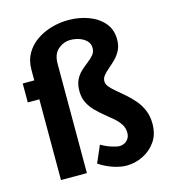

<svg xmlns="http://www.w3.org/2000/svg" viewBox="-124 -942 945 1059"><g transform="rotate(-15 348.5 -412.5)"><path d="M468 17Q435 17 393.5 3.5Q352 -10 313 -36L355 -133Q382 -117 412 -107Q442 -97 460 -97Q473 -97 486 -103.5Q499 -110 508.5 -123.5Q518 -137 518 -158Q518 -185 504 -206.5Q490 -228 467.5 -247.5Q445 -267 420 -287Q395 -307 372.5 -330Q350 -353 336 -381.5Q322 -410 322 -447Q322 -487 335.5 -513Q349 -539 368.5 -556.5Q388 -574 407.5 -589Q427 -604 440.5 -620Q454 -636 454 -659Q454 -683 438 -699.5Q422 -716 397.5 -724.5Q373 -733 346 -733Q308 -733 276.5 -706.5Q245 -680 245 -624V0H97V-630Q97 -683 120 -722.5Q143 -762 181.5 -788.5Q220 -815 267.5 -828.5Q315 -842 364 -842Q424 -842 477.5 -822.5Q531 -803 564 -764.5Q597 -726 597 -669Q597 -634 584 -608.5Q571 -583 552 -564Q533 -545 514 -529Q495 -513 482 -497.5Q469 -482 469 -464Q469 -447 483 -430.5Q497 -414 519.5 -395.5Q542 -377 567 -355Q592 -333 614.5 -306.5Q637 -280 651 -246Q665 -212 665 -170Q665 -109 635.5 -67.5Q606 -26 561 -4.5Q516 17 468 17ZM31 -461V-569H180V-461Z"/></g></svg>

Font: Yaldevi
Style: Bold
Weight: 700
Designer: Sol Matas, Rajitha Manaperi, Kosala Senevirathne
Foundry: Mooniak
Version: Version 1.100